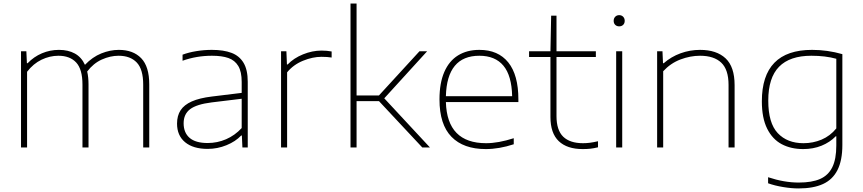

<svg xmlns="http://www.w3.org/2000/svg" viewBox="-20 -828 4848 1078"><path d="M818 -354V0H784V-353Q784 -439 747.8 -477Q711.5 -515 646 -515Q599 -515 551.8 -493.8Q504.5 -472.5 469.5 -426.5Q477 -395 477 -354V0H443V-353Q443 -439 407.8 -477Q372.5 -515 308 -515Q259.5 -515 213.2 -492.8Q167 -470.5 132 -425V0H98V-540H128L131 -473H135Q170 -509.5 215.5 -528.8Q261 -548 311 -548Q363 -548 400.2 -527.5Q437.5 -507 457 -464Q499 -508 548.5 -528Q598 -548 647 -548Q727.5 -548 772.8 -501.2Q818 -454.5 818 -354Z M1371 -369V0H1341L1338 -67H1334Q1302.5 -33.5 1251.8 -12.8Q1201 8 1146 8Q1064.5 8 1019.2 -29.5Q974 -67 974 -134Q974 -178.5 994 -209Q1014 -239.5 1056.8 -258.5Q1099.5 -277.5 1169 -286L1337 -306.5V-368Q1337 -425.5 1317.8 -457.5Q1298.5 -489.5 1262.5 -502.2Q1226.5 -515 1170 -515Q1083.5 -515 1005 -487V-521Q1039.5 -534 1083 -541Q1126.5 -548 1169 -548Q1235.5 -548 1279.8 -531.2Q1324 -514.5 1347.5 -475.2Q1371 -436 1371 -369ZM1337 -109V-273.5L1168 -253Q1083.5 -242.5 1047.2 -214.8Q1011 -187 1011 -136Q1011 -83 1044.5 -54Q1078 -25 1146 -25Q1200 -25 1249.2 -46.2Q1298.5 -67.5 1337 -109Z M1558 -540H1588L1591 -466H1595Q1629 -501.5 1681.2 -522.8Q1733.5 -544 1785 -544Q1816 -544 1842 -539V-505Q1818 -509 1785 -509Q1735.5 -509 1681.5 -487Q1627.5 -465 1592 -422V0H1558Z M2351 0 2108 -260H1982V0H1948V-808H1982V-292H2107.5L2335 -540H2378L2137.5 -276L2394 0Z M2890.5 -255H2483.5Q2490 -24 2709.5 -24Q2777.5 -24 2864.5 -52V-18Q2782 9 2707.5 9Q2582 9 2514.8 -60Q2447.5 -129 2447.5 -270Q2447.5 -361.5 2474.5 -423.8Q2501.5 -486 2551.8 -517Q2602 -548 2671.5 -548Q2777 -548 2833.8 -477.5Q2890.5 -407 2890.5 -270ZM2483.5 -288H2855.5Q2853 -403.5 2806.5 -459.2Q2760 -515 2671.5 -515Q2489.5 -515 2483.5 -288Z M3337.5 -35V-1Q3313 5 3294 7Q3275 9 3251.5 9Q3164 9 3117.2 -35.5Q3070.5 -80 3070.5 -171V-508H2950.5V-540H3070.5L3074.5 -740H3104.5V-540H3325.5V-508H3104.5V-177Q3104.5 -97 3142.2 -60.5Q3180 -24 3253.5 -24Q3273 -24 3292.2 -26.5Q3311.5 -29 3337.5 -35Z M3439.5 0V-540H3473.5V0ZM3425.5 -711Q3425.5 -725 3434.2 -734Q3443 -743 3456.5 -743Q3470 -743 3478.8 -734Q3487.5 -725 3487.5 -711Q3487.5 -697 3478.8 -688.5Q3470 -680 3456.5 -680Q3443 -680 3434.2 -688.5Q3425.5 -697 3425.5 -711Z M3669.5 -540H3699.5L3702.5 -473H3706.5Q3748 -509.5 3801 -528.8Q3854 -548 3910.5 -548Q4003 -548 4053.8 -500.5Q4104.5 -453 4104.5 -350V0H4070.5V-351Q4070.5 -437.5 4029.5 -476.2Q3988.5 -515 3910.5 -515Q3855.5 -515 3800.2 -494Q3745 -473 3703.5 -428V0H3669.5Z M4292.5 201V167Q4382.5 197 4464.5 197Q4538.5 197 4584.5 176.8Q4630.5 156.5 4653 111Q4675.5 65.5 4675.5 -11V-63H4672.5Q4639.5 -29 4592.8 -10Q4546 9 4489.5 9Q4421 9 4369 -18.5Q4317 -46 4287.2 -105.8Q4257.5 -165.5 4257.5 -259Q4257.5 -548 4539.5 -548Q4625.5 -548 4709.5 -524V-14Q4709.5 72.5 4682.2 126.5Q4655 180.5 4600.8 205.2Q4546.5 230 4463.5 230Q4424 230 4377 222.2Q4330 214.5 4292.5 201ZM4675.5 -107V-498Q4614.5 -515 4535.5 -515Q4414.5 -515 4354 -453.2Q4293.5 -391.5 4293.5 -263Q4293.5 -137 4346.8 -80.5Q4400 -24 4491.5 -24Q4545 -24 4593 -44.2Q4641 -64.5 4675.5 -107Z"/></svg>

Font: Encode Sans Expanded Thin
Style: Regular
Weight: 250
Width: 7
Designer: Multiple Designers
Foundry: Impallari Type
Version: Version 2.000